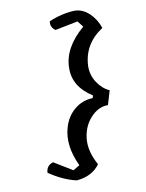

<svg xmlns="http://www.w3.org/2000/svg" viewBox="-104 -955 858 1128"><g transform="rotate(-10 325.5 -391.0)"><path d="M443 -548Q442 -495 471 -450.5Q500 -406 543 -387L518 -303Q460 -303 414 -253Q368 -203 360.5 -129.5Q353 -56 400 29Q354 93 261 101Q181 83 99 27Q101 -16 142 -28L252 39L291 16Q231 -112 262 -215Q280 -278 327 -317.5Q374 -357 437 -359L441 -374Q328 -446 331 -557Q332 -677 455 -782L427 -818L291 -791Q260 -813 267 -847Q342 -880 423 -883Q471 -881 509 -844Q547 -807 564 -755Q448 -679 443 -548Z"/></g></svg>

Font: Tillana Medium
Style: Regular
Weight: 500
Designer: Lipi Raval (Devanagari, Latin), Jonny Pinhorn (Latin)
Foundry: Indian Type Foundry
Version: Version 2.003;PS 1.0;hotconv 1.0.79;makeotf.lib2.5.61930; tt